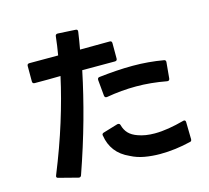

<svg xmlns="http://www.w3.org/2000/svg" viewBox="-118 -953 1236 1135"><g transform="rotate(-15 500.0 -386.0)"><path d="M111 11Q95 8 102 -7Q164 -160 207.5 -299.5Q251 -439 279 -567Q241 -566 202.5 -566Q164 -566 121 -566Q107 -566 107 -580V-674Q107 -688 121 -688H297Q302 -717 306 -745Q310 -773 313 -801Q314 -814 328 -814L435 -808Q450 -808 448 -793Q444 -767 440 -740.5Q436 -714 431 -688L613 -689Q626 -689 626 -675V-581Q626 -567 612 -567H412Q383 -427 342 -279Q301 -131 244 32Q239 44 227 41ZM730 31Q681 31 635.5 23Q590 15 552 -5Q498 -29 468 -68.5Q438 -108 430 -161Q429 -162 429 -165Q429 -175 440 -178L530 -205H535Q544 -205 547 -195Q555 -164 574.5 -143.5Q594 -123 629 -111Q673 -95 730 -95Q771 -95 816.5 -102.5Q862 -110 910 -123Q912 -124 915 -124Q926 -124 926 -111L928 -7Q928 7 916 8Q871 19 823.5 25Q776 31 730 31ZM880 -374Q784 -392 694 -392Q605 -392 513 -376H509Q499 -376 497 -388L488 -486V-488Q488 -501 501 -502Q554 -508 605 -511.5Q656 -515 707 -515Q755 -515 801.5 -511Q848 -507 894 -499Q907 -497 905 -483L896 -386Q894 -372 880 -374Z"/></g></svg>

Font: LINE Seed JP_TTF Bold
Style: Regular
Weight: 700
Designer: LINE & Fontrix & Fontworks
Version: Version 1.009